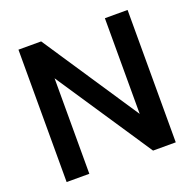

<svg xmlns="http://www.w3.org/2000/svg" viewBox="-124 -827 964 954"><g transform="rotate(-20 358.5 -350.0)"><path d="M70 0V-700H190L527 -194V-700H647V0H527L190 -505V0Z"/></g></svg>

Font: DM Sans 16pt SemiBold
Style: Regular
Weight: 600
Version: Version 4.004;gftools[0.9.30]